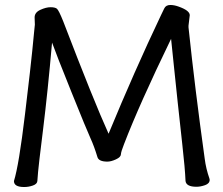

<svg xmlns="http://www.w3.org/2000/svg" viewBox="-20 -738 895 771"><path d="M77 13Q36 13 36 -11Q56 -75 80.5 -280Q105 -485 109.5 -533.5Q114 -582 117 -610Q120 -638 120 -639L119 -668Q119 -688 142 -698.5Q165 -709 183 -709Q201 -709 208.5 -703Q216 -697 234 -652Q357 -331 416 -201Q520 -453 626 -676Q633 -690 639.5 -704Q646 -718 664 -718Q679 -718 696 -712Q742 -696 742 -677L737 -635V-628Q763 -381 802 -101Q807 -61 821 -21L822 -16Q822 -1 803.5 5.5Q785 12 769 12Q728 12 725 -11Q723 -61 712 -158.5Q701 -256 693.5 -328Q686 -400 678.5 -471Q671 -542 667 -582Q539 -318 478 -159Q466 -129 465.5 -118Q465 -107 445.5 -98Q426 -89 411 -89Q376 -89 371 -108Q358 -151 343.5 -182.5Q329 -214 267 -368Q205 -522 189 -567Q172 -372 153 -218.5Q134 -65 133 -48.5Q132 -32 130 -11Q129 1 112 7Q95 13 77 13Z"/></svg>

Font: ToneOZ-Pinyin-WenKai-Medium
Style: Medium
Weight: 700
Designer: Fontworks Inc.
Foundry: ToneOZ
Version: Version 0.240331